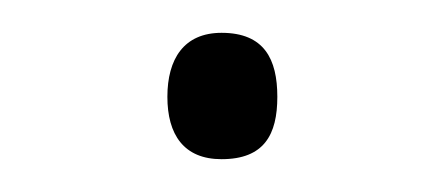

<svg xmlns="http://www.w3.org/2000/svg" viewBox="-20 -88 270 117"><path d="M82 -29C82 -6 92 9 115 9C141 9 149 -6 149 -29C149 -52 141 -68 115 -68C92 -68 82 -52 82 -29Z"/></svg>

Font: Noto Sans Ethiopic ExtraLight
Style: Regular
Weight: 200
Designer: Monotype Design Team
Foundry: Monotype Imaging Inc.
Version: Version 2.102